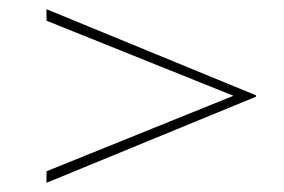

<svg xmlns="http://www.w3.org/2000/svg" viewBox="-20 -443 616 417"><path d="M536 -236V-233L81 -46V-71L487 -235L81 -398V-423Z"/></svg>

Font: BhuTuka Expanded One
Style: Regular
Weight: 400
Designer: Erin McLaughlin
Version: Version 1.000; ttfautohint (v1.8.3)